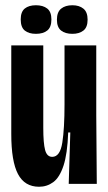

<svg xmlns="http://www.w3.org/2000/svg" viewBox="-20 -701 413 732"><path d="M129 11Q74 11 48.5 -37.5Q23 -86 23 -190V-528H145V-214Q145 -155 152 -129Q159 -103 179 -103Q209 -103 217.5 -157Q226 -211 226 -303V-528H347V-262L349 0H242L248 -196H240Q237 -114 222 -69Q207 -24 183 -6.5Q159 11 129 11ZM256 -572Q229 -572 213 -584.5Q197 -597 197 -626Q197 -655 213 -668Q229 -681 256 -681Q282 -681 298 -668Q314 -655 314 -626Q314 -597 298 -584.5Q282 -572 256 -572ZM117 -572Q90 -572 74.5 -584.5Q59 -597 59 -627Q59 -656 74.5 -668.5Q90 -681 117 -681Q144 -681 160 -668.5Q176 -656 176 -627Q176 -597 160 -584.5Q144 -572 117 -572Z"/></svg>

Font: Bricolage Grotesque 96pt Condensed SemiBold
Style: Regular
Weight: 600
Width: 3
Designer: Mathieu Triay
Foundry: Atelier Triay
Version: Version 1.001; ttfautohint (v1.8.4.7-5d5b);gftools[0.9.33.de